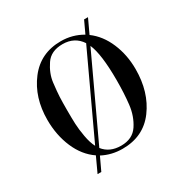

<svg xmlns="http://www.w3.org/2000/svg" viewBox="-178 -852 1026 1067"><g transform="rotate(-30 335.0 -319.0)"><path d="M335 20Q265 20 206 -11L167 72H143L187 -23Q122 -67 87 -148.5Q52 -230 52 -328Q52 -471 128 -570.5Q204 -670 335 -670Q409 -670 472 -633L508 -710H533L491 -620Q552 -575 585 -497Q618 -419 618 -328Q618 -181 543.5 -80.5Q469 20 335 20ZM210 -71 452 -590Q412 -651 335 -651Q260 -651 226 -600Q190 -547 183.5 -492Q177 -437 175.5 -405.5Q174 -374 174 -321Q174 -268 175.5 -232Q177 -196 185.5 -148.5Q194 -101 210 -71ZM496 -328Q496 -494 465 -565L224 -49Q263 1 336.5 1Q410 1 445 -52Q480 -105 488 -174Q496 -243 496 -328Z"/></g></svg>

Font: Elsie
Style: Regular
Weight: 400
Designer: Alejandro Inler
Foundry: Alejandro Inler
Version: 1.002